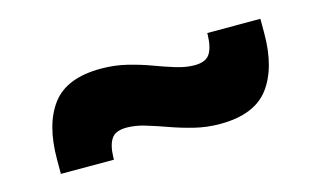

<svg xmlns="http://www.w3.org/2000/svg" viewBox="-40 -505 632 378"><g transform="rotate(-15 276.0 -315.5)"><path d="M375.6 -232.4Q348.5 -232.4 323.6 -238.6Q298.8 -244.7 276.3 -252.8Q253.7 -260.9 233.5 -267Q213.3 -273.2 195.4 -273.2Q172.8 -273.2 164.4 -260.9Q155.9 -248.6 155.2 -224.2V-218.6H47V-248Q47 -319.6 76.8 -359Q106.6 -398.4 176.5 -398.4Q204.3 -398.4 229.3 -392.2Q254.3 -386.1 276.7 -377.8Q299.1 -369.4 319.1 -363.3Q339.2 -357.1 356.9 -357.1Q379.8 -357.1 388.1 -369.9Q396.4 -382.6 397.1 -407.9V-411.9H505.4V-382.6Q505.4 -312 475.6 -272.2Q445.7 -232.4 375.6 -232.4Z"/></g></svg>

Font: Anek Bangla Medium
Style: Regular
Weight: 500
Designer: Sulekha Rajkumar (Bangla), Yesha Goshar (Latin)
Foundry: Ek Type
Version: Version 1.003